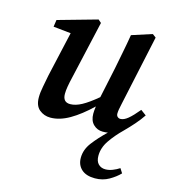

<svg xmlns="http://www.w3.org/2000/svg" viewBox="-109 -583 813 909"><g transform="rotate(15 297.5 -128.5)"><path d="M350 160Q350 120 377.5 84Q405 48 443 12Q438 13 431.5 13.5Q425 14 418 14Q391 14 372 -4.5Q353 -23 353 -57Q353 -72 356 -93Q303 -42 254.5 -14Q206 14 161 14Q130 14 107 -5Q84 -24 84 -65Q84 -89 90 -118.5Q96 -148 101 -176L151 -397L65 -406L70 -440L262 -494L277 -481L212 -195Q206 -170 202.5 -149.5Q199 -129 199 -113Q199 -72 235 -72Q261 -72 291.5 -88.5Q322 -105 365 -141L397 -292Q405 -334 413.5 -376.5Q422 -419 429 -462L528 -494L545 -481L471 -137Q463 -103 463 -87Q463 -77 469 -71.5Q475 -66 483 -66Q500 -66 520 -82.5Q540 -99 568 -133L595 -113Q579 -89 558 -65Q537 -41 513 -17Q478 17 453 53.5Q428 90 428 129Q428 156 441.5 169.5Q455 183 476 183Q493 183 511 176Q529 169 544 159L558 181Q538 202 507.5 219.5Q477 237 439 237Q396 237 373 216Q350 195 350 160Z"/></g></svg>

Font: Source Serif Pro SemiBold
Style: Italic
Weight: 600
Italic angle: -12°
Designer: Frank Grießhammer
Foundry: Adobe Systems Incorporated
Version: Version 3.001;hotconv 1.0.111;makeotfexe 2.5.65597